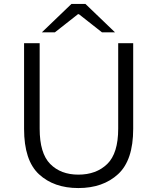

<svg xmlns="http://www.w3.org/2000/svg" viewBox="-20 -940 797 973"><path d="M102 -287V-721H181V-288Q181 -163 234.5 -109Q288 -55 377 -55Q468 -55 523.5 -109Q579 -163 579 -288V-721H655V-287Q655 -128 578.5 -57.5Q502 13 377 13Q253 13 177.5 -57Q102 -127 102 -287ZM342 -920H413L563 -776H497L380 -868H375L258 -776H192Z"/></svg>

Font: Nebula Sans Book
Style: Regular
Weight: 400
Designer: Paul D. Hunt for Adobe (as Source Sans)
Foundry: Nebula Entertainment & Broadcasting LLC
Version: Version 1.010